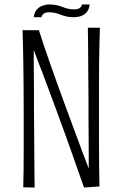

<svg xmlns="http://www.w3.org/2000/svg" viewBox="-20 -839 548 859"><path d="M81 -704H154Q164 -672 177 -633.5Q190 -595 205.5 -551Q221 -507 237.5 -461Q254 -415 271 -369Q292 -313 311.5 -259.5Q331 -206 348 -161Q365 -116 377 -85Q377 -122 377 -159.5Q377 -197 376.5 -233.5Q376 -270 376 -306.5Q376 -343 376 -379Q376 -412 375.5 -445Q375 -478 375 -511.5Q375 -545 374.5 -578.5Q374 -612 374 -646.5Q374 -681 373 -715H427Q426 -685 425 -648Q424 -611 423.5 -568.5Q423 -526 423 -479Q423 -432 423 -384Q423 -334 423 -283.5Q423 -233 423 -184Q423 -135 423.5 -90Q424 -45 425 -5L356 0Q342 -38 327.5 -80.5Q313 -123 297 -167.5Q281 -212 265 -256.5Q249 -301 233 -344Q216 -389 201 -430Q186 -471 172.5 -506.5Q159 -542 148 -570Q137 -598 131 -616Q131 -588 131 -557.5Q131 -527 131.5 -494.5Q132 -462 132 -427Q132 -392 132 -357Q132 -324 132.5 -289.5Q133 -255 133 -220Q133 -185 133.5 -149Q134 -113 134 -75.5Q134 -38 135 0L84 -1Q85 -36 85.5 -76.5Q86 -117 86 -162.5Q86 -208 86 -256Q86 -304 86 -353Q86 -402 85.5 -450.5Q85 -499 84.5 -544.5Q84 -590 83 -630.5Q82 -671 81 -704ZM165 -762H131Q133 -781 142.5 -793.5Q152 -806 167.5 -812.5Q183 -819 203 -819Q232 -819 259 -808Q286 -797 311 -797Q326 -797 335 -802Q344 -807 347 -819H381Q379 -799 369.5 -786.5Q360 -774 344.5 -768Q329 -762 309 -762Q279 -762 252.5 -773Q226 -784 200 -784Q185 -784 177 -779Q169 -774 165 -762Z"/></svg>

Font: Truculenta ExtraLight
Style: Regular
Weight: 250
Version: Version 1.002